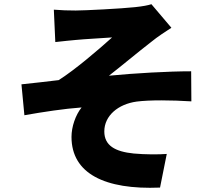

<svg xmlns="http://www.w3.org/2000/svg" viewBox="-20 -822 1040 913"><path d="M236 -776 243 -622C280 -626 316 -630 340 -632C380 -636 474 -641 513 -644C452 -589 337 -490 259 -441C206 -435 135 -426 82 -421L96 -274C186 -290 285 -305 368 -311C339 -275 320 -219 320 -171C320 3 478 81 741 70L773 -90C735 -87 670 -87 616 -92C527 -101 476 -130 476 -197C476 -272 542 -327 630 -339C692 -347 795 -346 890 -340L889 -483C780 -483 622 -474 498 -462C560 -510 632 -571 702 -625C726 -645 770 -674 795 -690L700 -802C685 -797 660 -792 622 -788C559 -781 382 -772 340 -772C304 -772 272 -773 236 -776Z"/></svg>

Font: Noto Sans TC Black
Style: Regular
Weight: 900
Designer: Ryoko NISHIZUKA 西塚涼子 (kana, bopomofo & ideographs); Paul D. Hunt (Latin, Greek & Cyrillic); Sandoll Communications 산돌커뮤니
Foundry: Adobe
Version: Version 2.004;hotconv 1.0.118;makeotfexe 2.5.65603